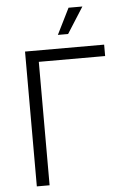

<svg xmlns="http://www.w3.org/2000/svg" viewBox="-62 -987 694 1032"><g transform="rotate(-5 285.5 -471.0)"><path d="M521 -727.5V-666H163.1V0H94.2V-727.5ZM277.8 -801.3 347.7 -941.9H422.4L333 -801.3Z"/></g></svg>

Font: Inter 16pt Light
Style: Regular
Weight: 300
Version: Version 4.001;git-66647c0bb